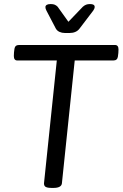

<svg xmlns="http://www.w3.org/2000/svg" viewBox="-20 -921 602 943"><path d="M545 -700Q562 -700 562 -678Q562 -661 559 -642.5Q556 -624 537 -624H347L284 -20Q281 2 242 2H234Q219 2 210.5 -0.5Q202 -3 199 -8Q196 -13 196 -20L259 -624H65Q48 -624 48 -646Q48 -663 51 -681.5Q54 -700 73 -700ZM423 -901Q445 -901 445 -887Q445 -879 438 -869L371 -781Q363 -770 350.5 -764.5Q338 -759 323 -759H298Q284 -759 272 -764.5Q260 -770 254 -781L208 -869Q203 -878 203 -887Q205 -901 228 -901H230Q241 -901 248.5 -898Q256 -895 263 -888L316 -814L387 -888Q395 -895 403 -898Q411 -901 421 -901Z"/></svg>

Font: Asap VF Beta
Style: Italic
Weight: 400
Italic angle: -6°
Designer: Pablo Cosgaya
Foundry: Pablo Cosgaya
Version: Version 1.007